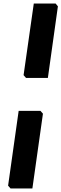

<svg xmlns="http://www.w3.org/2000/svg" viewBox="-20 -925 349 1091"><path d="M26 130 86 -295H210L224 -279L164 146H40ZM296 -905 309 -889 252 -482H128L114 -498L172 -905Z"/></svg>

Font: Chau Philomene One
Style: Italic
Weight: 400
Designer: Vicente Lamonaca
Foundry: TipoType
Version: Version 1.002